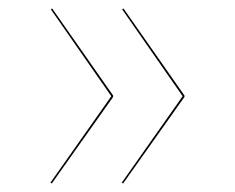

<svg xmlns="http://www.w3.org/2000/svg" viewBox="-20 -515 554 453"><path d="M103.1 -494.9 99.9 -493.1 242.6 -288 98.9 -83.9 102.2 -82.1 246.9 -286.3V-289.6ZM271.4 -494.9 268.1 -493.1 410.9 -288 267.2 -83.9 270.5 -82.1 415.2 -286.3V-289.6Z"/></svg>

Font: Fira Sans Four
Style: Regular
Weight: 100
Designer: Carrois Corporate & Edenspiekermann AG
Foundry: Carrois Corporate GbR & Edenspiekermann AG
Version: Version 4.203;PS 004.203;hotconv 1.0.88;makeotf.lib2.5.64775